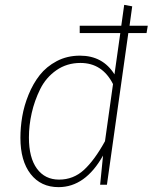

<svg xmlns="http://www.w3.org/2000/svg" viewBox="-20 -760 628 790"><path d="M588 -654 583 -624H508L420 0H392L404 -120Q331 10 221 10Q148 10 106 -44Q64 -98 64 -193Q64 -236 71.5 -280.5Q79 -325 97.5 -370.5Q116 -416 143.5 -451Q171 -486 213.5 -508.5Q256 -531 309 -531Q403 -531 451 -454L475 -624H308V-654H479L491 -740L524 -734L513 -654ZM412 -179 445 -414Q401 -501 311 -501Q255 -501 212 -471Q169 -441 145.5 -393.5Q122 -346 110.5 -295Q99 -244 99 -194Q99 -111 132 -66Q165 -21 223 -21Q282 -21 325.5 -61Q369 -101 412 -179Z"/></svg>

Font: Fira Sans UltraLight
Style: Italic
Weight: 200
Italic angle: -8°
Designer: Carrois Corporate & Edenspiekermann AG
Foundry: Carrois Corporate GbR & Edenspiekermann AG
Version: Version 4.203;PS 004.203;hotconv 1.0.88;makeotf.lib2.5.64775